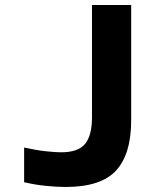

<svg xmlns="http://www.w3.org/2000/svg" viewBox="-20 -734 640 764"><path d="M241 10Q205 10 161.5 5.5Q118 1 76 -9V-147Q125 -136 163.5 -132Q202 -128 223 -128Q292 -128 319 -162Q346 -196 346 -266V-714H502V-256Q502 -121 442 -55.5Q382 10 241 10Z"/></svg>

Font: Noto Sans Mono ExtraBold
Style: Regular
Weight: 800
Designer: Monotype Design Team
Foundry: Monotype Imaging Inc.
Version: Version 2.014